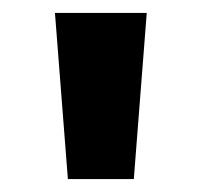

<svg xmlns="http://www.w3.org/2000/svg" viewBox="-20 -819 312 297"><path d="M207 -799 187 -542H85L65 -799Z"/></svg>

Font: Noto Sans Sinhala
Style: Bold
Weight: 700
Designer: Jelle Bosma - Monotype Design Team
Foundry: Monotype Imaging Inc.
Version: Version 2.006; ttfautohint (v1.8.4.7-5d5b)